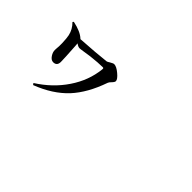

<svg xmlns="http://www.w3.org/2000/svg" viewBox="-16 -999 1532 1532"><g transform="rotate(45 750.0 -232.5)"><path d="M333 60.5 323.2 46.9Q457 -38.1 538.1 -159.2Q620.1 -280.3 634.8 -418Q635.7 -427.7 633.8 -430.7Q631.8 -433.6 625 -433.6Q577.1 -433.6 491.2 -423.8Q465.8 -420.9 426.8 -414.1Q396.5 -409.2 386.7 -409.2Q371.1 -409.2 348.6 -425.8Q348.6 -418 350.6 -399.4Q359.4 -262.7 359.4 -227.5Q359.4 -181.6 317.4 -181.6Q293 -181.6 274.4 -210Q257.8 -235.4 257.8 -259.8Q257.8 -265.6 258.8 -281.2Q261.7 -308.6 260.7 -324.2Q260.7 -329.1 260.7 -340.8Q258.8 -394.5 252.9 -421.9Q241.2 -476.6 199.2 -517.6L206.1 -526.4Q295.9 -507.8 337.9 -468.8L340.8 -465.8Q396.5 -468.8 493.2 -476.6Q585 -484.4 614.3 -488.3Q621.1 -489.3 638.7 -501Q663.1 -515.6 672.9 -515.6Q699.2 -515.6 738.8 -482.4Q778.3 -449.2 778.3 -428.7Q778.3 -417 759.8 -398.4Q744.1 -382.8 741.2 -373Q682.6 -205.1 589.8 -104.5Q493.2 -1 333 60.5Z"/></g></svg>

Font: Bpmf GenYo Min B
Style: B
Weight: 700
Foundry: But Ko
Version: Version 1.320